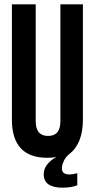

<svg xmlns="http://www.w3.org/2000/svg" viewBox="-20 -720 438 887"><path d="M145 -700V-160Q145 -92 202 -92Q259 -92 259 -160V-700H363V-167Q363 -57 300 -8Q281 7 273 28Q266 43 266 58Q266 86 301 86Q315 86 337 80V136Q309 147 269 147Q182 147 182 85Q182 39 240 5Q223 9 199 9Q35 9 35 -167V-700Z"/></svg>

Font: Adderley Bold
Style: Regular
Weight: 700
Designer: gorohovskiy
Version: Version 1.003 November 13, 2017